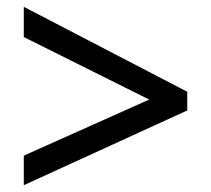

<svg xmlns="http://www.w3.org/2000/svg" viewBox="-20 -667 622 565"><path d="M50 -122V-209L419 -374L50 -558V-647L531 -397V-342Z"/></svg>

Font: Menbere
Style: Regular
Weight: 400
Designer: Aleme Tadesse
Foundry: Sorkin Type Co
Version: Version 1.000